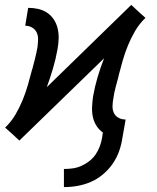

<svg xmlns="http://www.w3.org/2000/svg" viewBox="-20 -562 640 784"><path d="M241 202V128Q259 128 277 125.5Q295 123 312 115.5Q329 108 344.5 96Q360 84 370.5 68.5Q381 53 387.5 35.5Q394 18 397 0L400 -21Q384 -32 373.5 -49Q363 -66 359 -85.5Q355 -105 356 -126Q357 -147 360 -168Q367 -208 378.5 -247Q390 -286 405 -324L59 12L30 -15L1 -41Q26 -65 43 -94Q60 -123 72.5 -153.5Q85 -184 94 -215.5Q103 -247 111 -278L112 -280Q118 -302 123.5 -324.5Q129 -347 133 -369Q135 -385 135.5 -400.5Q136 -416 130 -429Q124 -442 111 -449.5Q98 -457 83 -457L95 -530Q116 -530 136 -525.5Q156 -521 172.5 -510Q189 -499 200 -482Q211 -465 215.5 -445.5Q220 -426 219.5 -405Q219 -384 215 -362Q208 -322 196.5 -283Q185 -244 171 -206L516 -542L545 -515L574 -489Q549 -465 532 -436Q515 -407 502.5 -376.5Q490 -346 481 -314.5Q472 -283 464 -252V-250Q458 -228 452 -205.5Q446 -183 443 -161Q440 -145 439.5 -129.5Q439 -114 445 -101Q451 -88 464 -81Q477 -74 493 -74L480 0Q476 28 466.5 55Q457 82 440.5 106Q424 130 401 149.5Q378 169 351.5 180.5Q325 192 297 197Q269 202 241 202Z"/></svg>

Font: Iosevka Slab Extended Oblique
Style: Regular
Weight: 400
Width: 7
Italic angle: -9°
Monospace: yes
Designer: Belleve Invis
Foundry: Belleve Invis
Version: Version 11.1.0; ttfautohint (v1.8.3)